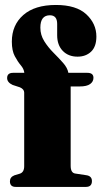

<svg xmlns="http://www.w3.org/2000/svg" viewBox="-20 -734 398 754"><path d="M257.5 -83Q257.5 -55 275.5 -52.5L318.5 -46Q341 -43 341 -23Q341 0 317.5 0H41.5Q19 0 19 -22Q19 -38.5 36.5 -45.5L58 -52Q75 -57.5 75 -81.5V-370.5Q75 -383.5 58.5 -391L29.5 -400.5Q8 -410.5 8 -427.5Q8 -448 31.5 -448H75.5Q74 -463 61.8 -477.5Q49.5 -492 38 -513.5Q26.5 -535 26.5 -570.5Q26.5 -635.5 71.5 -675Q116.5 -714.5 199.5 -714.5Q279.5 -714.5 319 -677.8Q358.5 -641 358.5 -590.5Q358.5 -551 337.8 -531.2Q317 -511.5 284.5 -511.5Q248.5 -511.5 226.5 -534.2Q204.5 -557 204.5 -595.5V-640Q204.5 -674 176 -674Q138.5 -674 138.5 -625.5Q138.5 -596.5 153.8 -572.2Q169 -548 190 -527Q211 -506 228 -486.8Q245 -467.5 248.5 -448H323Q347 -448 347 -428.5Q347 -413.5 334 -404Q321 -394.5 293 -394.5H257.5Z"/></svg>

Font: Fraunces 144pt S050 Black
Style: Regular
Weight: 900
Version: Version 1.000; ttfautohint (v1.8.3)